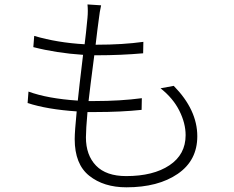

<svg xmlns="http://www.w3.org/2000/svg" viewBox="-20 -798 1040 852"><path d="M692.4 -406.2 751 -417Q855.5 -310.5 855.5 -193.4Q855.5 -85.9 768.6 -26.4Q681.6 33.2 541 33.2Q440.4 33.2 376 -18.1Q311.5 -69.3 311.5 -180.7Q311.5 -213.9 320.3 -303.7Q189.5 -312.5 102.5 -340.8L106.4 -391.6Q191.4 -360.4 325.2 -351.6Q330.1 -401.4 348.6 -554.7Q230.5 -562.5 127.9 -588.9L131.8 -638.7Q234.4 -608.4 355.5 -601.6Q361.3 -645.5 368.2 -718.8Q371.1 -750 368.2 -778.3L428.7 -774.4Q421.9 -744.1 418.9 -715.8Q417 -704.1 412.1 -664.6Q407.2 -625 404.3 -599.6H410.2Q524.4 -599.6 616.2 -612.3L615.2 -561.5Q515.6 -552.7 410.2 -552.7H398.4Q378.9 -403.3 373 -349.6H398.4Q513.7 -349.6 609.4 -362.3L608.4 -310.5Q516.6 -300.8 403.3 -300.8H368.2Q361.3 -222.7 361.3 -188.5Q361.3 -109.4 406.2 -63Q451.2 -16.6 540 -16.6Q660.2 -16.6 731.9 -64.5Q803.7 -112.3 803.7 -198.2Q803.7 -251 775.9 -306.6Q748 -362.3 692.4 -406.2Z"/></svg>

Font: GenEi Gothic M Light
Style: Regular
Weight: 300
Designer: o_tamon (Modified); [Source Han Sans]
Ryoko NISHIZUKA  (kana & ideographs); Paul D. Hunt (Latin, Greek & Cyrillic); Wenl
Version: Version 1.1a;Original Version 1.004